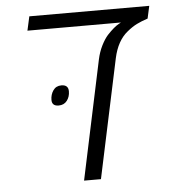

<svg xmlns="http://www.w3.org/2000/svg" viewBox="-48 -674 635 718"><g transform="rotate(-5 269.5 -315.0)"><path d="M238.8 0 333.5 -446.3Q339.4 -474.1 351.1 -497.6Q362.8 -521 375.5 -535.2Q401.4 -563 420.4 -573.2L427.7 -577.1H76.7L88.4 -629.9H538.6L528.3 -583Q504.4 -575.2 486.8 -566.4Q469.2 -557.6 450.2 -542Q411.1 -510.7 397 -445.8L302.2 0ZM168.9 -288.1Q143.6 -288.1 143.6 -311Q143.6 -331.1 154.3 -346.7Q165 -362.3 185.1 -362.3Q211.4 -362.3 211.4 -337.9Q211.4 -317.4 200.2 -302.7Q189 -288.1 168.9 -288.1Z"/></g></svg>

Font: Open Sans Light
Style: Italic
Weight: 300
Italic angle: -12°
Designer: Monotype Design Team
Foundry: Monotype Imaging Inc.
Version: Version 3.003; ttfautohint (v1.8.4)